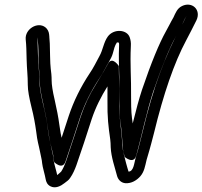

<svg xmlns="http://www.w3.org/2000/svg" viewBox="-20 -798 874 829"><path d="M142 -637 143 -627 145 -601C146 -590 146 -572 146 -548C147 -500 151 -487 152 -442C152 -419 158 -389 167 -349C176 -310 182 -277 186 -248C194 -191 197 -182 208 -137C212 -120 211 -111 214 -98C214 -98 250 -62 263 -101C288 -175 297 -203 325 -289C344 -347 372 -403 408 -458C417 -472 426 -486 433 -500C444 -522 461 -545 467 -567C472 -585 475 -601 485 -615C487 -615 493 -614 493 -614C495 -609 494 -603 494 -595C492 -566 494 -493 495 -464C496 -431 494 -307 499 -277C506 -234 507 -198 511 -154C512 -140 516 -131 519 -120C519 -120 557 -87 568 -126L576 -156C580 -171 589 -206 603 -264C617 -321 630 -367 641 -401C681 -518 715 -598 740 -642C754 -666 761 -681 765 -689L773 -706C774 -708 780 -722 784 -728C784 -727 784 -727 783 -726C773 -705 772 -701 759 -678C693 -558 642 -422 596 -230C587 -195 581 -169 577 -155L565 -114C559 -92 557 -58 535 -57C532 -67 527 -83 524 -95C520 -111 509 -150 508 -171C505 -248 493 -280 495 -371C496 -440 493 -462 493 -513C493 -513 465 -556 447 -524C430 -494 429 -490 393 -432C366 -389 344 -342 328 -293C302 -214 300 -206 280 -147C269 -114 261 -83 244 -57C239 -53 236 -49 227 -42C225 -54 213 -93 212 -104C211 -124 206 -137 202 -158C195 -197 193 -191 186 -245C182 -276 175 -313 165 -353C156 -392 151 -422 151 -439C151 -460 150 -478 148 -495C144 -532 143 -593 142 -627ZM91 -628C94 -598 94 -580 95 -541C96 -497 100 -475 100 -431C100 -407 106 -376 116 -335C126 -296 132 -261 136 -232C142 -182 146 -178 153 -142C156 -124 161 -109 162 -93C163 -79 175 -39 177 -25C179 -13 184 -1 197 6C219 18 243 5 258 -7C268 -15 277 -20 283 -30C295 -47 303 -66 310 -85C338 -166 346 -191 376 -284C393 -335 417 -382 444 -425V-365C443 -290 448 -252 456 -196C457 -187 458 -175 458 -162C460 -119 476 -75 485 -40C489 -24 501 -9 521 -7C548 -5 571 -20 586 -37C603 -57 606 -79 613 -108L625 -149C629 -164 636 -188 645 -224C686 -393 732 -527 784 -624C798 -651 815 -683 828 -710C850 -756 809 -793 766 -772C745 -762 738 -742 729 -723L720 -707C716 -700 710 -687 696 -662C668 -612 633 -528 593 -410C581 -374 567 -322 553 -265C548 -301 546 -315 546 -377C547 -464 541 -518 545 -600C546 -613 544 -626 540 -637C528 -671 472 -675 446 -641C427 -615 425 -583 409 -555C396 -531 383 -504 367 -481C328 -422 298 -361 277 -298C262 -251 252 -222 246 -203C243 -214 241 -227 236 -261C232 -292 225 -327 216 -367C207 -405 203 -433 203 -450C203 -470 201 -488 199 -502C196 -522 196 -589 195 -610L193 -638V-640L192 -650C191 -661 185 -673 176 -680C143 -706 87 -673 91 -628Z"/></svg>

Font: AppleStorm
Style: CBoIta
Weight: 400
Foundry: Cannot Into Space Fonts
Version: Version 1.01